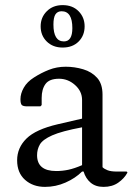

<svg xmlns="http://www.w3.org/2000/svg" viewBox="-20 -721 529 751"><path d="M156 10Q109 10 78 -17.5Q47 -45 47 -94Q47 -143 83.5 -179Q120 -215 206 -235L301 -257V-330Q301 -364 273.5 -388.5Q246 -413 211 -413Q173 -413 158 -392.5Q143 -372 143 -338V-310L138 -305H86Q71 -305 65.5 -310Q60 -315 60 -333Q60 -355 73 -378Q86 -401 113 -418Q141 -436 171.5 -448Q202 -460 237 -460Q272 -460 305.5 -450Q339 -440 360 -416.5Q381 -393 381 -351V-67Q388 -60 401 -55Q414 -50 437 -50H475L478 -48V-45Q466 -23 442.5 -6.5Q419 10 385 10Q354 10 334.5 -6.5Q315 -23 307 -50H301Q275 -24 236.5 -7Q198 10 156 10ZM125 -114Q125 -52 200 -52Q224 -52 247.5 -57Q271 -62 301 -75V-223Q221 -208 184 -191.5Q147 -175 136 -156Q125 -137 125 -114ZM225 -701Q264 -701 287.5 -677Q311 -653 311 -618Q311 -582 287.5 -558.5Q264 -535 225 -535Q187 -535 163 -558.5Q139 -582 139 -618Q139 -653 163 -677Q187 -701 225 -701ZM221 -677Q205 -677 197 -665Q189 -653 189 -625Q189 -559 230 -559Q263 -559 263 -611Q263 -677 221 -677Z"/></svg>

Font: Spectral
Style: Regular
Weight: 400
Designer: Jean-Baptiste Levee
Foundry: Production Type
Version: Version 2.001